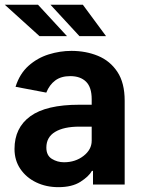

<svg xmlns="http://www.w3.org/2000/svg" viewBox="-22 -763 589 794"><path d="M362.6 0V-56.5H358.3Q345.5 -33.4 310.7 -11.2Q275.9 11 219.5 11Q168.7 11 127.5 -8.9Q86.3 -28.8 62.1 -64.5Q38 -100.1 38 -147Q38 -234.7 103.5 -282.3Q169 -329.9 305.8 -329.9H357.2V-352.6Q357.2 -402.3 333.8 -425.2Q310.4 -448.2 268.5 -448.2Q230.8 -448.2 206.7 -430.4Q182.5 -412.6 169.4 -380L42.3 -404.1Q59.3 -458.1 95.9 -490.8Q132.5 -523.4 179.2 -538Q225.9 -552.6 273.4 -552.6Q333.1 -552.6 383.2 -532Q433.2 -511.4 463.4 -465.9Q493.6 -420.5 493.6 -346.2V0ZM357.2 -239.3H306.5Q241.8 -239.3 205.8 -217.5Q169.7 -195.7 169.7 -152.7Q169.7 -120 192.5 -106Q215.2 -92 242.5 -92Q289.8 -92 323.5 -118.3Q357.2 -144.5 357.2 -181.1ZM255 -613.6H141.3L-2.1 -743.3H135.3ZM416.5 -613.6H306.5L186.8 -743.3H320.7Z"/></svg>

Font: Interface
Style: Bold
Weight: 700
Designer: Rasmus Andersson
Foundry: rsms
Version: Version 1.8